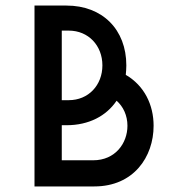

<svg xmlns="http://www.w3.org/2000/svg" viewBox="-20 -670 622 690"><path d="M104 0H319C460 0 532 -106 532 -218C532 -293 499 -362 432 -401C433 -412 434 -423 434 -435C434 -564 348 -650 219 -650H104ZM202 -94V-220H219C299 -220 362 -253 399 -308C423 -287 438 -255 438 -218C438 -155 394 -94 315 -94ZM202 -310V-560H227C298 -560 348 -506 348 -435C348 -364 298 -310 227 -310Z"/></svg>

Font: Grotesk 02 Mince
Style: Bold
Weight: 400
Designer: Frank Adebiaye, contributions by Jérémy Landes, Ariel Martín Pérez
Foundry: Velvetyne Type Foundry
Version: Version 3.000;Glyphs 3.1.2 (3150)